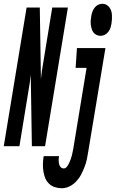

<svg xmlns="http://www.w3.org/2000/svg" viewBox="-66 -775 614 1018"><path d="M-46 0 75 -735H145L151 -356Q153 -377 156 -398.5Q159 -420 163 -441L211 -735H294L173 0H103L97 -379Q95 -358 92 -336.5Q89 -315 85 -294L37 0ZM467 -585Q456 -585 445.5 -590Q435 -595 429 -603.5Q423 -612 420 -622.5Q417 -633 415.5 -644.5Q414 -656 415 -667.5Q416 -679 418 -690Q420 -702 424 -713Q428 -724 435.5 -734Q443 -744 454 -749.5Q465 -755 477 -755Q488 -755 497.5 -750Q507 -745 513.5 -736.5Q520 -728 523.5 -717.5Q527 -707 527.5 -695.5Q528 -684 527.5 -672.5Q527 -661 525 -650Q523 -638 519.5 -627Q516 -616 508 -606Q500 -596 489.5 -590.5Q479 -585 467 -585ZM261 223Q242 223 224 217Q206 211 193 198Q180 185 173.5 168.5Q167 152 164 133Q161 114 161.5 95Q162 76 165 56L166 53H247V54Q245 64 245 74Q245 84 247 94Q249 104 255.5 111Q262 118 272 118Q282 118 289 108.5Q296 99 300.5 89.5Q305 80 308.5 70.5Q312 61 314.5 51Q317 41 319 31Q321 21 323 11L393 -415H335L342 -520H493L402 28Q399 49 394.5 70Q390 91 382 111Q374 131 364 150.5Q354 170 338 187Q322 204 302 213.5Q282 223 261 223Z"/></svg>

Font: Iosevka Extrabold Oblique
Style: Regular
Weight: 800
Italic angle: -9°
Monospace: yes
Designer: Belleve Invis
Foundry: Belleve Invis
Version: Version 32.5.0; ttfautohint (v1.8.4)